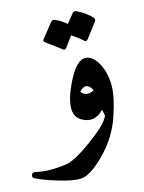

<svg xmlns="http://www.w3.org/2000/svg" viewBox="-174 -590 660 883"><g transform="rotate(-10 156.0 -148.0)"><path d="M165 -204Q204 -311 251 -310Q286 -309 314 -264Q340 -221 345 -165Q350 -110 327 -18Q305 73 240 151Q175 229 131 233Q95 238 25 223Q-9 216 -35.5 208.5Q-62 201 -79 194Q-90 189 -87 177Q-84 164 -68 167Q-8 176 75 157Q116 148 195 79Q235 44 259.5 16.5Q284 -11 291 -33Q290 -38 287.5 -45.5Q285 -53 282 -62Q240 -8 181 -35Q114 -65 165 -204ZM260 -157Q231 -204 198 -161Q223 -133 260 -157ZM227 -524Q233 -532 244 -529Q264 -522 283 -511Q302 -500 318 -486Q326 -478 321 -468L273 -392Q265 -381 255 -390Q251 -394 237.5 -402.5Q224 -411 202 -424L169 -370Q162 -360 151 -368Q146 -372 127.5 -383Q109 -394 78 -413Q67 -419 75 -430L123 -502Q129 -510 140 -507Q170 -497 196 -478Z"/></g></svg>

Font: Amiri
Style: Bold
Weight: 700
Designer: Khaled Hosny
Version: Version 0.113